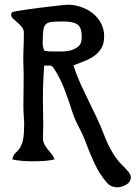

<svg xmlns="http://www.w3.org/2000/svg" viewBox="-20 -685 574 813"><path d="M267 -665Q295 -665 323 -655.5Q351 -646 372.5 -629Q394 -612 407.5 -587Q421 -562 421 -531Q421 -500 409 -480.5Q397 -461 378.5 -448Q360 -435 337 -426Q314 -417 291 -408Q303 -370 319.5 -333.5Q336 -297 354 -260.5Q372 -224 389.5 -187Q407 -150 421 -113Q436 -73 457 -38Q478 -3 509 26Q517 34 525.5 44.5Q534 55 534 67Q533 87 513.5 97.5Q494 108 478 108Q449 108 432 88Q402 53 381 8.5Q360 -36 344 -80Q331 -115 313 -148.5Q295 -182 284 -218Q270 -263 251.5 -310.5Q233 -358 207 -397Q199 -409 188.5 -407.5Q178 -406 167 -408Q165 -382 164 -357Q163 -332 162 -306Q161 -255 162.5 -205.5Q164 -156 162 -105Q161 -88 167 -76Q173 -64 181 -54Q189 -44 197.5 -34Q206 -24 211 -10Q189 -5 167 -3.5Q145 -2 122 -2Q99 -2 77 -3.5Q55 -5 32 -10Q36 -28 44 -35.5Q52 -43 60 -52.5Q68 -62 74.5 -81Q81 -100 82 -142Q83 -165 81 -189Q79 -213 79 -236Q79 -281 80 -324Q81 -367 79 -412Q78 -447 79.5 -479.5Q81 -512 81 -547Q81 -560 72.5 -570.5Q64 -581 54 -589.5Q44 -598 35.5 -606Q27 -614 27 -624Q27 -626 28.5 -629Q30 -632 32 -634Q34 -635 50.5 -638Q67 -641 91.5 -644.5Q116 -648 144 -651.5Q172 -655 197.5 -658Q223 -661 242 -663Q261 -665 267 -665ZM250 -594Q219 -594 201.5 -592.5Q184 -591 175 -583Q166 -575 163.5 -558Q161 -541 161 -511Q159 -489 168 -470Q184 -467 202 -467Q218 -467 239.5 -467Q261 -467 280 -472Q299 -477 312.5 -489Q326 -501 326 -525Q327 -568 308.5 -581Q290 -594 250 -594Z"/></svg>

Font: Teutonic
Style: Regular
Weight: 400
Designer: Peter Wiegel
Foundry: Peter Wiegel
Version: 1.000